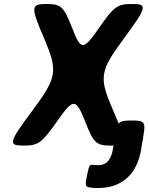

<svg xmlns="http://www.w3.org/2000/svg" viewBox="-20 -731 745 964"><path d="M343 -589C299 -700 287 -711 211 -711C134 -711 134 -695 203 -535C271 -374 266 -342 145 -179C24 -16 19 0 96 0C173 0 188 -11 269 -125C348 -238 360 -238 406 -125C450 -11 463 0 540 0C617 0 618 -16 547 -179C476 -342 481 -374 600 -535C718 -695 722 -711 646 -711C569 -711 553 -700 476 -589C398 -477 386 -477 343 -589ZM476 98C467 98 459 98 451 97C430 94 428 97 417 149C406 200 407 208 437 211C448 213 459 213 473 213C595 213 670 140 689 17L701 -55C711 -119 705 -126 641 -126C577 -126 569 -119 559 -55L547 17C540 63 519 98 476 98Z"/></svg>

Font: Asimov Print
Style: AIt
Weight: 500
Designer: Google
Version: Version 2.000980: 2014